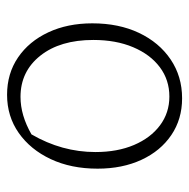

<svg xmlns="http://www.w3.org/2000/svg" viewBox="-16 -511 535 543"><g transform="rotate(-90 251.5 -239.5)"><path d="M245 8Q186 8 141 -22.5Q96 -53 71 -107Q46 -161 46 -231Q46 -306 73 -363.5Q100 -421 147 -454Q194 -487 255 -487Q315 -487 360.5 -456Q406 -425 431.5 -370.5Q457 -316 457 -246Q457 -171 430 -114Q403 -57 355 -24.5Q307 8 245 8ZM250 -28Q297 -28 333 -55Q369 -82 389.5 -130.5Q410 -179 410 -243Q410 -337 365.5 -393Q321 -449 249 -449Q197 -449 143 -418Q93 -332 93 -237Q93 -175 113 -128Q133 -81 168.5 -54.5Q204 -28 250 -28Z"/></g></svg>

Font: Piazzolla ExtraLight
Style: Regular
Weight: 200
Designer: Juan Pablo del Peral
Foundry: Huerta Tipografica
Version: Version 1.330